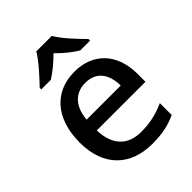

<svg xmlns="http://www.w3.org/2000/svg" viewBox="-219 -883 1010 1010"><g transform="rotate(-45 286.0 -378.0)"><path d="M345 -766H230C204 -721 144 -656 107 -618V-606H178C213 -628 251 -659 287 -695C322 -659 362 -627 397 -606H470V-618C433 -655 370 -721 345 -766ZM295 -549C150 -549 52 -446 52 -265C52 -84 160 10 317 10C393 10 443 -1 497 -26V-114C440 -89 390 -76 321 -76C221 -76 164 -136 161 -247H523V-305C523 -455 436 -549 295 -549ZM295 -467C378 -467 416 -409 417 -325H163C171 -416 219 -467 295 -467Z"/></g></svg>

Font: Noto Sans Gunjala Gondi Medium
Style: Regular
Weight: 500
Designer: Ek Type
Foundry: Ek Type
Version: Version 1.004